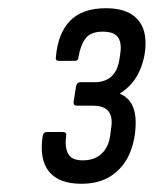

<svg xmlns="http://www.w3.org/2000/svg" viewBox="-20 -795 374 467"><path d="M178 -348Q123 -348 99 -378Q75 -408 84 -465Q86 -474 94 -474H132Q143 -474 141 -465Q137 -438 145.5 -421.5Q154 -405 181 -405Q210 -405 227 -421Q244 -437 248 -465L250 -481Q255 -509 244.5 -523.5Q234 -538 205 -538H167Q158 -538 159 -547L165 -585Q167 -595 175 -595H210Q236 -595 251.5 -609.5Q267 -624 271 -654L273 -668Q276 -693 266 -705.5Q256 -718 230 -718Q201 -718 188.5 -702Q176 -686 171 -657Q171 -647 162 -647H123Q114 -647 116 -657Q121 -714 150.5 -744.5Q180 -775 238 -775Q285 -775 309.5 -753Q334 -731 334 -690Q334 -655 319 -621.5Q304 -588 272 -568V-567Q292 -558 301 -540.5Q310 -523 310 -498Q310 -456 295.5 -422Q281 -388 251.5 -368Q222 -348 178 -348Z"/></svg>

Font: Sofia Sans Condensed
Style: Italic
Weight: 400
Italic angle: -9°
Designer: Botio Nikoltchev, Ani Petrova
Foundry: lettersoup
Version: Version 4.101